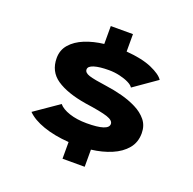

<svg xmlns="http://www.w3.org/2000/svg" viewBox="-124 -826 958 952"><g transform="rotate(20 355.0 -350.0)"><path d="M302.5 0V-88Q225.5 -93.5 167.5 -113.8Q109.5 -134 78.5 -165.5L206 -253.5Q223 -232.5 262.8 -219.2Q302.5 -206 354.5 -206Q469 -206 469 -243.5Q469 -262.5 435 -273.8Q401 -285 315.5 -297Q215 -313.5 159.8 -351Q104.5 -388.5 104.5 -459.5Q104.5 -502 131 -532.2Q157.5 -562.5 202.2 -580.8Q247 -599 302.5 -605.5V-700H419.5V-608Q503.5 -601.5 554.8 -579Q606 -556.5 621.5 -532L500.5 -447.5Q494.5 -458.5 474.5 -468.5Q454.5 -478.5 426.5 -485Q398.5 -491.5 369 -491.5Q320.5 -491.5 291.8 -482.8Q263 -474 263 -457Q263 -439.5 289.5 -431Q316 -422.5 385.5 -413Q425.5 -407.5 467.8 -396.5Q510 -385.5 546.5 -367.2Q583 -349 605.8 -321Q628.5 -293 628.5 -252.5Q628.5 -204.5 600.5 -171Q572.5 -137.5 525 -117.5Q477.5 -97.5 419.5 -90.5V0Z"/></g></svg>

Font: League Mono
Style: Bold
Weight: 700
Width: 6
Designer: Tyler Finck
Foundry: The League of Moveable Type / Tyler Finck
Version: Version 2.300;RELEASE